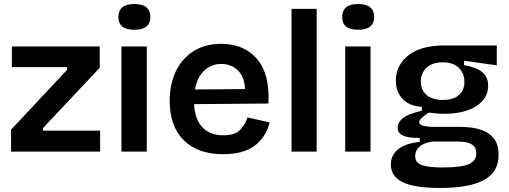

<svg xmlns="http://www.w3.org/2000/svg" viewBox="-20 -754 2531 955"><path d="M35 0V-109L313 -406V-420H39V-523H476V-417L194 -117V-104H478V0Z M584 0V-523H710V0ZM648 -606Q569 -606 569 -669Q569 -734 648 -734Q728 -734 728 -669Q728 -606 648 -606Z M1090 13Q963 13 893.5 -57Q824 -127 824 -252Q824 -335 854.5 -399Q885 -463 942.5 -499.5Q1000 -536 1080 -536Q1194 -536 1258.5 -460.5Q1323 -385 1315 -239L945 -236Q950 -158 988 -119.5Q1026 -81 1090 -81Q1149 -81 1175 -108.5Q1201 -136 1211 -170L1321 -145Q1303 -72 1247 -29.5Q1191 13 1090 13ZM1081 -436Q1031 -436 996 -403Q961 -370 950 -309L1199 -311Q1195 -375 1161.5 -405.5Q1128 -436 1081 -436Z M1430 0V-710H1555V0Z M1697 0V-523H1823V0ZM1761 -606Q1682 -606 1682 -669Q1682 -734 1761 -734Q1841 -734 1841 -669Q1841 -606 1761 -606Z M2169 181Q2041 181 1982.5 152Q1924 123 1924 64Q1924 18 1960 -11.5Q1996 -41 2068 -48V-68Q2014 -67 1986 -79Q1958 -91 1958 -119Q1958 -147 1986 -168Q2014 -189 2078 -203V-223Q2017 -226 1983 -261.5Q1949 -297 1949 -354Q1949 -429 2011 -478.5Q2073 -528 2192 -528H2451V-429L2288 -452V-430Q2349 -420 2378.5 -395.5Q2408 -371 2408 -327Q2408 -265 2349.5 -226.5Q2291 -188 2187 -188Q2174 -188 2159 -189Q2144 -190 2112 -194Q2090 -179 2077.5 -167.5Q2065 -156 2065 -146Q2065 -133 2087 -128Q2109 -123 2132 -123H2271Q2291 -123 2322.5 -119.5Q2354 -116 2385.5 -103.5Q2417 -91 2438.5 -62.5Q2460 -34 2460 17Q2460 102 2387 141.5Q2314 181 2169 181ZM2183 -257Q2236 -257 2263 -281.5Q2290 -306 2290 -346Q2290 -389 2262.5 -416.5Q2235 -444 2182 -444Q2130 -444 2101.5 -417Q2073 -390 2073 -348Q2073 -308 2101 -282.5Q2129 -257 2183 -257ZM2181 79Q2274 79 2311.5 62.5Q2349 46 2349 10Q2349 -20 2331.5 -32.5Q2314 -45 2291.5 -47.5Q2269 -50 2255 -50H2132Q2085 -43 2065 -23Q2045 -3 2045 22Q2045 57 2080.5 68Q2116 79 2181 79Z"/></svg>

Font: Bricolage Grotesque 10pt SemiBold
Style: Regular
Weight: 600
Designer: Mathieu Triay
Foundry: Atelier Triay
Version: Version 1.000; ttfautohint (v1.8.4.7-5d5b);gftools[0.9.29]